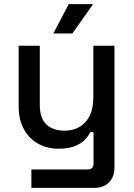

<svg xmlns="http://www.w3.org/2000/svg" viewBox="-20 -716 654 936"><path d="M133 200V110H408Q436 110 436 80V-72H420Q411 -52 392.5 -33.5Q374 -15 343 -3Q312 9 265 9Q209 9 165 -16Q121 -41 96 -87Q71 -133 71 -196V-493H174V-204Q174 -140 206 -109.5Q238 -79 295 -79Q358 -79 396.5 -121Q435 -163 435 -243V-493H538V101Q538 146 511.5 173Q485 200 439 200ZM240 -553 315 -696H434L333 -553Z"/></svg>

Font: Space Grotesk Medium
Style: Regular
Weight: 500
Designer: Florian Karsten
Foundry: Florian Karsten
Version: Version 2.000